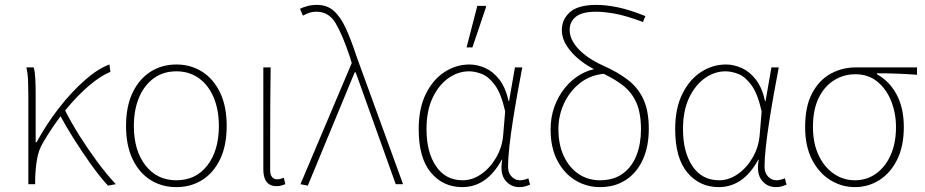

<svg xmlns="http://www.w3.org/2000/svg" viewBox="-20 -754 3786 786"><path d="M96 0V-360Q96 -389 95 -420Q94 -451 88 -478H118Q123 -462 124.5 -432Q126 -402 126 -372V-172H130Q170 -246 221.5 -312Q273 -378 327 -425.5Q381 -473 428 -490L432 -460Q391 -443 344 -403Q297 -363 248.5 -304Q200 -245 156 -170Q138 -140 131.5 -101.5Q125 -63 124 -22V0ZM422 6Q389 -30 352.5 -81Q316 -132 282 -186Q248 -240 224 -285L246 -303Q270 -255 303.5 -201.5Q337 -148 375.5 -95.5Q414 -43 454 0Z M702 12Q643 12 596.5 -17Q550 -46 523 -102Q496 -158 496 -238Q496 -319 523 -375Q550 -431 596.5 -460.5Q643 -490 702 -490Q761 -490 807.5 -460.5Q854 -431 881 -375Q908 -319 908 -238Q908 -158 881 -102Q854 -46 807.5 -17Q761 12 702 12ZM702 -16Q782 -16 829 -77Q876 -138 876 -238Q876 -305 854.5 -355.5Q833 -406 794 -434Q755 -462 702 -462Q649 -462 610 -434Q571 -406 549.5 -355.5Q528 -305 528 -238Q528 -138 575.5 -77Q623 -16 702 -16Z M1112 8Q1095 8 1083 1Q1071 -6 1064.5 -21.5Q1058 -37 1058 -62V-478H1088Q1087 -406 1086.5 -336Q1086 -266 1086 -196.5Q1086 -127 1086 -56Q1086 -38 1094 -29Q1102 -20 1114 -20Q1121 -20 1127 -21.5Q1133 -23 1142 -26L1148 0Q1141 3 1132 5.5Q1123 8 1112 8Z M1240 6 1210 0 1420 -496 1412 -522Q1382 -612 1354 -659Q1326 -706 1276 -706Q1258 -706 1244.5 -701Q1231 -696 1220 -690L1208 -718Q1220 -724 1238 -729Q1256 -734 1278 -734Q1319 -734 1347 -709Q1375 -684 1396.5 -636.5Q1418 -589 1440 -522L1630 0H1600L1436 -458H1432Z M1872 12Q1794 12 1744 -47.5Q1694 -107 1694 -225Q1694 -310 1723 -369Q1752 -428 1799.5 -459Q1847 -490 1902 -490Q1934 -490 1966.5 -475.5Q1999 -461 2024.5 -428Q2050 -395 2062 -340H2064L2088 -478H2118Q2108 -426 2098 -370Q2088 -314 2079.5 -259.5Q2071 -205 2065.5 -156.5Q2060 -108 2060 -70Q2060 -46 2074.5 -31Q2089 -16 2108 -16Q2117 -16 2126.5 -18.5Q2136 -21 2143 -24L2150 2Q2143 5 2132 8.5Q2121 12 2106 12Q2070 12 2048 -16.5Q2026 -45 2036 -100H2034Q1973 12 1872 12ZM1874 -16Q1914 -16 1950.5 -41.5Q1987 -67 2011.5 -109.5Q2036 -152 2040 -202L2048 -298Q2032 -370 2006.5 -405Q1981 -440 1953 -451Q1925 -462 1900 -462Q1855 -462 1815.5 -434Q1776 -406 1751 -353.5Q1726 -301 1726 -225Q1726 -131 1765 -73.5Q1804 -16 1874 -16ZM1890 -560 1934 -730H1968L1970 -726L1914 -560Z M2436 12Q2382 12 2336 -15.5Q2290 -43 2262 -96Q2234 -149 2234 -224Q2234 -274 2249.5 -317Q2265 -360 2292.5 -394Q2320 -428 2356 -449Q2392 -470 2432 -474L2452 -452Q2394 -446 2352.5 -412.5Q2311 -379 2288.5 -329.5Q2266 -280 2266 -226Q2266 -162 2288 -115Q2310 -68 2348.5 -42Q2387 -16 2436 -16Q2493 -16 2530.5 -44Q2568 -72 2586 -119Q2604 -166 2604 -224Q2604 -291 2585 -334Q2566 -377 2528 -406Q2490 -435 2434 -460Q2389 -480 2354.5 -507.5Q2320 -535 2300 -566.5Q2280 -598 2280 -630Q2280 -675 2313.5 -704.5Q2347 -734 2422 -734Q2461 -734 2509.5 -724Q2558 -714 2622 -688L2612 -664Q2542 -690 2497.5 -698Q2453 -706 2420 -706Q2363 -706 2337.5 -685.5Q2312 -665 2312 -632Q2312 -592 2348 -553.5Q2384 -515 2448 -486Q2509 -459 2551 -426.5Q2593 -394 2614.5 -346.5Q2636 -299 2636 -226Q2636 -155 2612 -101.5Q2588 -48 2543 -18Q2498 12 2436 12Z M2922 12Q2844 12 2794 -47.5Q2744 -107 2744 -225Q2744 -310 2773 -369Q2802 -428 2849.5 -459Q2897 -490 2952 -490Q2984 -490 3016.5 -475.5Q3049 -461 3074.5 -428Q3100 -395 3112 -340H3114L3138 -478H3168Q3158 -426 3148 -370Q3138 -314 3129.5 -259.5Q3121 -205 3115.5 -156.5Q3110 -108 3110 -70Q3110 -46 3124.5 -31Q3139 -16 3158 -16Q3167 -16 3176.5 -18.5Q3186 -21 3193 -24L3200 2Q3193 5 3182 8.5Q3171 12 3156 12Q3120 12 3098 -16.5Q3076 -45 3086 -100H3084Q3023 12 2922 12ZM2924 -16Q2964 -16 3000.5 -41.5Q3037 -67 3061.5 -109.5Q3086 -152 3090 -202L3098 -298Q3082 -370 3056.5 -405Q3031 -440 3003 -451Q2975 -462 2950 -462Q2905 -462 2865.5 -434Q2826 -406 2801 -353.5Q2776 -301 2776 -225Q2776 -131 2815 -73.5Q2854 -16 2924 -16Z M3480 12Q3426 12 3379.5 -16.5Q3333 -45 3304.5 -100Q3276 -155 3276 -234Q3276 -319 3305 -373Q3334 -427 3381 -452.5Q3428 -478 3482 -478H3734V-448Q3692 -451 3652 -452.5Q3612 -454 3570 -454V-450Q3621 -422 3650.5 -367Q3680 -312 3680 -234Q3680 -155 3652.5 -100Q3625 -45 3579.5 -16.5Q3534 12 3480 12ZM3480 -16Q3528 -16 3566 -43Q3604 -70 3626 -119Q3648 -168 3648 -234Q3648 -290 3628.5 -339.5Q3609 -389 3572 -419.5Q3535 -450 3482 -450Q3434 -450 3394.5 -425.5Q3355 -401 3331.5 -353Q3308 -305 3308 -234Q3308 -168 3331 -119Q3354 -70 3393 -43Q3432 -16 3480 -16Z"/></svg>

Font: Source Sans 3 VF
Style: Regular
Weight: 200
Designer: Paul D. Hunt
Foundry: Adobe
Version: Version 3.046;hotconv 1.0.118;makeotfexe 2.5.65603